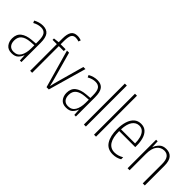

<svg xmlns="http://www.w3.org/2000/svg" viewBox="94 -1637 2519 2519"><g transform="rotate(45 1354.0 -377.5)"><path d="M210 -539Q281 -539 314 -496Q347 -453 347 -357V0H318L313 -92H311Q296 -51 265 -20.5Q234 10 172 10Q105 10 72.5 -32Q40 -74 40 -133Q40 -212 91.5 -252.5Q143 -293 237 -301L310 -307V-353Q310 -437 285.5 -471Q261 -505 208 -505Q182 -505 154 -497.5Q126 -490 94 -472L80 -503Q110 -520 143 -529.5Q176 -539 210 -539ZM240 -271Q160 -264 119.5 -230.5Q79 -197 79 -133Q79 -80 105 -51Q131 -22 178 -22Q247 -22 278.5 -76Q310 -130 311 -218V-276Z M638 -495H546V0H509V-495H430V-521L509 -530V-598Q509 -682 535.5 -723.5Q562 -765 626 -765Q647 -765 664 -761Q681 -757 696 -752L685 -720Q671 -725 656 -728Q641 -731 627 -731Q582 -731 564.5 -699.5Q547 -668 546 -594V-529H638Z M813 0 663 -529H702L804 -162Q812 -133 819.5 -104.5Q827 -76 833 -46H836Q842 -73 848.5 -101Q855 -129 864 -159L967 -529H1006L855 0Z M1220 -539Q1291 -539 1324 -496Q1357 -453 1357 -357V0H1328L1323 -92H1321Q1306 -51 1275 -20.5Q1244 10 1182 10Q1115 10 1082.5 -32Q1050 -74 1050 -133Q1050 -212 1101.5 -252.5Q1153 -293 1247 -301L1320 -307V-353Q1320 -437 1295.5 -471Q1271 -505 1218 -505Q1192 -505 1164 -497.5Q1136 -490 1104 -472L1090 -503Q1120 -520 1153 -529.5Q1186 -539 1220 -539ZM1250 -271Q1170 -264 1129.5 -230.5Q1089 -197 1089 -133Q1089 -80 1115 -51Q1141 -22 1188 -22Q1257 -22 1288.5 -76Q1320 -130 1321 -218V-276Z M1543 0H1506V-760H1543Z M1731 0H1694V-760H1731Z M2032 -539Q2089 -539 2124.5 -506Q2160 -473 2176 -418.5Q2192 -364 2192 -300V-267H1894Q1893 -149 1932.5 -86.5Q1972 -24 2050 -24Q2112 -24 2174 -61V-23Q2146 -7 2115.5 1.5Q2085 10 2048 10Q1949 10 1902.5 -64.5Q1856 -139 1856 -263Q1856 -345 1875.5 -407Q1895 -469 1934 -504Q1973 -539 2032 -539ZM2032 -505Q1973 -505 1936.5 -454Q1900 -403 1895 -300H2156Q2156 -357 2143 -403.5Q2130 -450 2102.5 -477.5Q2075 -505 2032 -505Z M2499 -539Q2565 -539 2600.5 -497Q2636 -455 2636 -365V0H2598V-356Q2598 -435 2571 -470Q2544 -505 2495 -505Q2433 -505 2393.5 -455Q2354 -405 2354 -302V0H2317V-529H2346L2350 -425H2352Q2367 -469 2401.5 -504Q2436 -539 2499 -539Z"/></g></svg>

Font: Noto Sans Khmer UI Condensed ExtraLight
Style: Regular
Weight: 200
Width: 3
Designer: Danh Hong and the Monotype Design Team
Foundry: Monotype Imaging Inc.
Version: Version 2.002; ttfautohint (v1.8.4.7-5d5b)